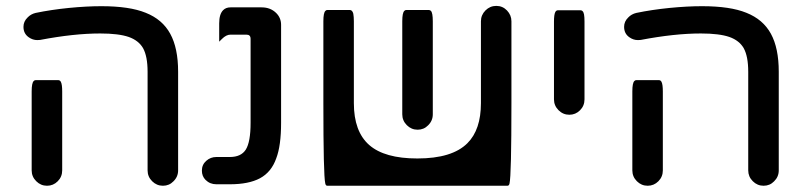

<svg xmlns="http://www.w3.org/2000/svg" viewBox="-20 -607 2684 639"><path d="M85.4 -40V-302.7Q85.4 -331.1 92.3 -337.4Q94.7 -340.3 98.6 -340.3H173.8Q179.7 -340.3 182.6 -334.5Q187 -326.2 187 -302.7V-40Q187 -18.6 172.1 -3.7Q157.2 11.2 136.5 11.2Q115.7 11.2 100.6 -3.9Q85.4 -19 85.4 -40ZM471.2 -40V-368.2Q471.2 -419.4 456.1 -446.8Q441.4 -472.2 408.7 -483.9Q375 -495.6 313.5 -495.6Q226.1 -495.6 113.3 -474.1Q109.4 -473.6 104 -473.6Q88.9 -473.6 75.7 -482.9Q58.1 -495.1 58.1 -517.6Q58.1 -535.6 71.8 -548.8Q82.5 -560.1 98.6 -564Q150.4 -574.7 209.2 -580.6Q268.1 -586.4 317.4 -586.4Q411.1 -586.4 464.8 -564.5Q520.5 -542.5 546.6 -494.6Q572.8 -446.8 572.8 -368.2V-40Q572.8 -18.6 557.1 -3.4Q543 11.2 522.2 11.2Q501.5 11.2 486.3 -3.9Q471.2 -19 471.2 -40Z M700.2 -84.5H745.1Q782.2 -84.5 797.9 -108.9Q814 -134.3 814 -198.2V-477.5Q814 -484.9 810.5 -488.3Q807.1 -491.7 799.8 -491.7H747.1Q732.9 -491.7 718.8 -477.5L709.5 -468.3V-529.3Q709.5 -560.1 722.7 -573.2Q731.9 -582.5 747.1 -582.5H850.6Q880.4 -582.5 899.4 -563.5Q915.5 -547.4 915.5 -524.4V-198.2Q915.5 -122.1 899.4 -80.1Q883.3 -34.2 845.2 -13.7Q807.6 6.3 745.1 6.3H700.2Q678.7 6.3 664.1 -8.3Q651.9 -20.5 651.9 -39.1Q651.9 -59.1 666.5 -71.8Q680.7 -84.5 700.2 -84.5Z M1318.8 -226.6V-536.1Q1318.8 -564.5 1325.7 -570.8Q1328.1 -573.7 1332 -573.7H1407.2Q1411.1 -573.7 1414.1 -570.8Q1420.4 -564.5 1420.4 -536.1V-226.6Q1420.4 -205.1 1404.8 -189.9Q1390.6 -175.3 1369.9 -175.3Q1349.1 -175.3 1334 -190.4Q1318.8 -205.6 1318.8 -226.6ZM1682.1 -536.1V-263.7Q1682.1 -23.9 1675.8 3.4Q1674.8 7.8 1673.3 9.3Q1670.9 11.2 1668.9 11.2H1069.3Q1064 11.2 1062.5 3.4Q1056.2 -23.9 1056.2 -263.7V-536.1Q1056.2 -564.5 1063 -570.8Q1065.4 -573.7 1069.3 -573.7H1144.5Q1148.4 -573.7 1151.4 -570.6Q1154.3 -567.4 1155.8 -561.5Q1157.7 -551.3 1157.7 -536.1V-263.7Q1157.7 -169.4 1208.7 -124.5Q1259.8 -79.6 1369.1 -79.6Q1484.9 -79.6 1535.6 -130.4Q1580.6 -175.3 1580.6 -263.7V-536.1Q1580.6 -557.1 1595.7 -572.3Q1610.8 -587.4 1631.8 -587.4Q1652.8 -587.4 1667.5 -572Q1682.1 -556.6 1682.1 -536.1Z M1823.7 -276.4V-535.2Q1823.7 -558.6 1828.1 -566.9Q1831.1 -572.8 1836.9 -572.8H1912.1Q1916 -572.8 1918.5 -570.3Q1920.9 -567.9 1921.9 -565.2Q1922.9 -562.5 1923.8 -558.6Q1925.3 -550.3 1925.3 -535.2V-276.4Q1925.3 -254.9 1910.4 -240Q1895.5 -225.1 1874.8 -225.1Q1854 -225.1 1838.9 -240.2Q1823.7 -255.4 1823.7 -276.4Z M2084.5 -40V-302.7Q2084.5 -331.1 2091.3 -337.4Q2093.8 -340.3 2097.7 -340.3H2172.9Q2178.7 -340.3 2181.6 -334.5Q2186 -326.2 2186 -302.7V-40Q2186 -18.6 2171.1 -3.7Q2156.2 11.2 2135.5 11.2Q2114.7 11.2 2099.6 -3.9Q2084.5 -19 2084.5 -40ZM2470.2 -40V-368.2Q2470.2 -419.4 2455.1 -446.8Q2440.4 -472.2 2407.7 -483.9Q2374 -495.6 2312.5 -495.6Q2225.1 -495.6 2112.3 -474.1Q2108.4 -473.6 2103 -473.6Q2087.9 -473.6 2074.7 -482.9Q2057.1 -495.1 2057.1 -517.6Q2057.1 -535.6 2070.8 -548.8Q2081.5 -560.1 2097.7 -564Q2149.4 -574.7 2208.3 -580.6Q2267.1 -586.4 2316.4 -586.4Q2410.2 -586.4 2463.9 -564.5Q2519.5 -542.5 2545.7 -494.6Q2571.8 -446.8 2571.8 -368.2V-40Q2571.8 -18.6 2556.2 -3.4Q2542 11.2 2521.2 11.2Q2500.5 11.2 2485.4 -3.9Q2470.2 -19 2470.2 -40Z"/></svg>

Font: YuPearl-Medium
Style: Medium
Weight: 500
Designer: Max Yao
Foundry: Max-Everyday
Version: Version 1.011; ttfautohint (v1.8.3)